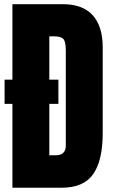

<svg xmlns="http://www.w3.org/2000/svg" viewBox="-20 -879 533 899"><path d="M268.6 0H38.1V-392.6H1.5V-505.9H38.1V-859.4H274.4Q366.7 -859.4 413.8 -807.9Q460.9 -756.3 460.9 -657.2V-254.9Q460.9 -127.9 416.5 -64Q372.1 0 268.6 0ZM210.9 -392.6V-151.9H240.7Q288.1 -151.9 288.1 -197.8V-641.1Q288.1 -683.6 276.9 -696.3Q265.6 -709 230 -709H210.9V-505.9H253.4V-392.6Z"/></svg>

Font: Anton
Style: Regular
Weight: 400
Designer: Vernon Adams, Tural Alisoy
Foundry: Vernon Adams
Version: Version 2.300